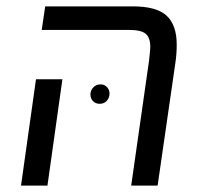

<svg xmlns="http://www.w3.org/2000/svg" viewBox="-20 -583 634 603"><path d="M448 -392Q452 -426 452 -435Q452 -465 437.5 -477Q423 -489 385 -489H111L122 -563H397Q472 -563 503.5 -533.5Q535 -504 535 -443Q535 -414 531 -387L475 0H392ZM93 -334H176L129 0H46ZM324 -289Q324 -301 316 -309.5Q308 -318 296 -318Q282 -318 273 -308.5Q264 -299 264 -286Q264 -274 272 -265.5Q280 -257 293 -257Q307 -257 315.5 -266.5Q324 -276 324 -289Z"/></svg>

Font: FiraGO Book
Style: Italic
Weight: 350
Italic angle: -8°
Designer: bBox Type GmbH
Foundry: bBox Type GmbH
Version: Version 1.001